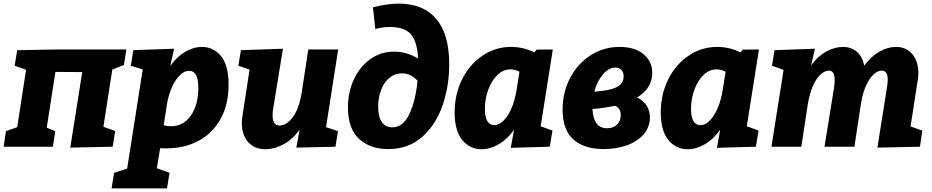

<svg xmlns="http://www.w3.org/2000/svg" viewBox="-32 -810 5146 1060"><path d="M666 -537 652 -451 588 -426 539 -110 604 -87 590 0 356 5 422 -412 274 -413 226 -105 273 -86 260 0H-12L1 -86L63 -108L112 -425L49 -447L63 -533L293 -537Z M885 9Q863 9 852 8L834 119L904 144L890 230H584L598 144L670 121L756 -427L690 -447L704 -533L929 -541L908 -445Q943 -496 989.5 -523.5Q1036 -551 1083 -551Q1147 -551 1188.5 -500Q1230 -449 1230 -343Q1230 -235 1187 -155.5Q1144 -76 1066 -33.5Q988 9 885 9ZM889 -231 872 -118Q895 -113 911 -113Q981 -113 1022 -172.5Q1063 -232 1063 -325Q1063 -419 1012 -419Q974 -419 939 -368Q904 -317 889 -231Z M1835 -537 1768 -108 1834 -86 1820 0 1604 5 1622 -94Q1584 -41 1534.5 -14Q1485 13 1435 14Q1373 14 1338 -25.5Q1303 -65 1303 -131Q1303 -144 1307 -174L1346 -426L1284 -447L1298 -533L1530 -541L1477 -215Q1473 -194 1473 -172Q1473 -117 1511 -117Q1551 -117 1585.5 -164.5Q1620 -212 1634 -301L1670 -537Z M2448 -455Q2448 -335 2411.5 -228.5Q2375 -122 2299 -54.5Q2223 13 2111 13Q2012 13 1950.5 -43Q1889 -99 1889 -217Q1889 -302 1922 -372.5Q1955 -443 2013 -484Q2071 -525 2143 -525Q2213 -525 2276 -487Q2272 -578 2237.5 -619.5Q2203 -661 2121 -661Q2081 -661 2040 -650L2027 -770Q2107 -790 2170 -790Q2304 -790 2376 -706Q2448 -622 2448 -455ZM2273 -365Q2252 -386 2231.5 -395.5Q2211 -405 2187 -405Q2149 -405 2119 -381Q2089 -357 2072.5 -315Q2056 -273 2056 -221Q2056 -162 2077 -134.5Q2098 -107 2133 -107Q2194 -107 2228.5 -181.5Q2263 -256 2273 -365Z M3020 -537 2953 -113 3018 -89 3003 0 2788 6 2806 -94Q2770 -42 2722 -14Q2674 14 2627 14Q2562 14 2520 -37Q2478 -88 2478 -190Q2478 -289 2519 -371.5Q2560 -454 2631.5 -502.5Q2703 -551 2789 -551Q2857 -551 2918 -521L2931 -536ZM2819 -308 2836 -414Q2811 -427 2786 -427Q2746 -427 2714 -396Q2682 -365 2663.5 -314.5Q2645 -264 2645 -209Q2645 -164 2658.5 -141.5Q2672 -119 2696 -119Q2735 -119 2769.5 -170.5Q2804 -222 2819 -308Z M3556 -162Q3556 -108 3521 -68Q3486 -28 3428 -7.5Q3370 13 3301 13Q3193 13 3133.5 -40Q3074 -93 3074 -206Q3074 -300 3115.5 -379.5Q3157 -459 3229 -505Q3301 -551 3389 -551Q3471 -551 3520 -511.5Q3569 -472 3569 -406Q3569 -324 3486 -272Q3556 -236 3556 -162ZM3249 -304Q3332 -309 3371.5 -328.5Q3411 -348 3411 -388Q3411 -410 3399 -423.5Q3387 -437 3365 -437Q3330 -437 3297.5 -400Q3265 -363 3249 -304ZM3395 -174Q3395 -214 3363 -226Q3307 -214 3239 -208Q3244 -102 3320 -102Q3354 -102 3374.5 -122Q3395 -142 3395 -174Z M4158 -537 4091 -113 4156 -89 4141 0 3926 6 3944 -94Q3908 -42 3860 -14Q3812 14 3765 14Q3700 14 3658 -37Q3616 -88 3616 -190Q3616 -289 3657 -371.5Q3698 -454 3769.5 -502.5Q3841 -551 3927 -551Q3995 -551 4056 -521L4069 -536ZM3957 -308 3974 -414Q3949 -427 3924 -427Q3884 -427 3852 -396Q3820 -365 3801.5 -314.5Q3783 -264 3783 -209Q3783 -164 3796.5 -141.5Q3810 -119 3834 -119Q3873 -119 3907.5 -170.5Q3942 -222 3957 -308Z M4995 -112 5060 -89 5047 0 4812 5 4864 -322Q4869 -352 4869 -370Q4869 -420 4836 -420Q4814 -420 4791 -399Q4768 -378 4749 -336.5Q4730 -295 4721 -236L4685 0H4520L4572 -322Q4576 -346 4576 -370Q4576 -420 4544 -420Q4522 -420 4498.5 -399Q4475 -378 4456.5 -336.5Q4438 -295 4428 -236L4392 0H4227L4294 -424L4230 -447L4244 -533L4467 -541L4446 -449Q4482 -499 4529 -525Q4576 -551 4621 -551Q4669 -551 4700 -523Q4731 -495 4739 -447Q4776 -498 4822.5 -524.5Q4869 -551 4914 -551Q4971 -551 5004.5 -511.5Q5038 -472 5038 -407Q5038 -383 5034 -362Z"/></svg>

Font: Bitter Pro ExtraBold
Style: Italic
Weight: 800
Italic angle: -9°
Designer: Sol Matas, and Bitter project Authors
Foundry: Sol Matas
Version: Version 1.010